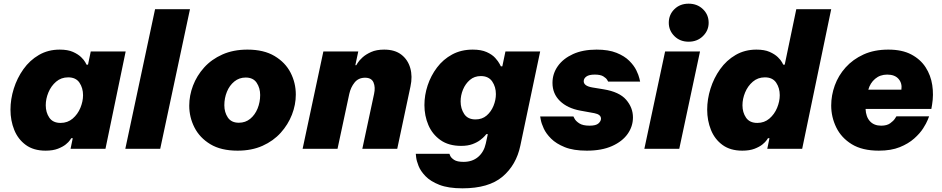

<svg xmlns="http://www.w3.org/2000/svg" viewBox="-20 -810 5129 1045"><path d="M305 -540Q349 -540 377 -527.5Q405 -515 421.5 -499Q438 -483 444.5 -470.5Q451 -458 451 -458H459L474 -530H664L554 0H364L376 -58H368Q368 -58 361 -47.5Q354 -37 338 -24Q322 -11 295 -0.5Q268 10 228 10Q163 10 120.5 -21Q78 -52 57.5 -103Q37 -154 37 -213Q37 -270 55 -327.5Q73 -385 107.5 -433.5Q142 -482 192 -511Q242 -540 305 -540ZM351 -389Q313 -389 285.5 -365.5Q258 -342 243.5 -307Q229 -272 229 -237Q229 -198 248.5 -169.5Q268 -141 310 -141Q348 -141 375.5 -164.5Q403 -188 417.5 -223Q432 -258 432 -292Q432 -331 412.5 -360Q393 -389 351 -389Z M662 0 824 -760H1014L852 0Z M1273 10Q1183 10 1125 -25Q1067 -60 1038.5 -116Q1010 -172 1010 -235Q1010 -290 1030.5 -344Q1051 -398 1091 -442.5Q1131 -487 1190.5 -513.5Q1250 -540 1327 -540Q1416 -540 1474.5 -505Q1533 -470 1561.5 -414.5Q1590 -359 1590 -295Q1590 -240 1569 -186Q1548 -132 1508 -87.5Q1468 -43 1409 -16.5Q1350 10 1273 10ZM1280 -142Q1316 -142 1342 -163.5Q1368 -185 1382 -219.5Q1396 -254 1396 -293Q1396 -331 1377 -359.5Q1358 -388 1317 -388Q1282 -388 1255.5 -366.5Q1229 -345 1215 -310.5Q1201 -276 1201 -237Q1201 -199 1220 -170.5Q1239 -142 1280 -142Z M1627 0 1740 -530H1930L1914 -455H1919Q1919 -455 1927 -468Q1935 -481 1953 -497.5Q1971 -514 2000 -527Q2029 -540 2071 -540Q2129 -540 2164.5 -512.5Q2200 -485 2213 -439.5Q2226 -394 2214 -339L2142 0H1952L2016 -299Q2024 -335 2013 -361Q2002 -387 1967 -387Q1931 -387 1910 -361Q1889 -335 1881 -299L1817 0Z M2497 215Q2420 215 2371.5 196Q2323 177 2296 149Q2269 121 2258 93Q2247 65 2245 46Q2243 27 2243 27H2426Q2426 27 2430.5 38Q2435 49 2451.5 60Q2468 71 2503 71Q2551 71 2582.5 44Q2614 17 2624 -29L2635 -80H2627Q2627 -80 2619 -70.5Q2611 -61 2594 -48Q2577 -35 2551.5 -25.5Q2526 -16 2490 -16Q2422 -16 2377.5 -47.5Q2333 -79 2311.5 -129.5Q2290 -180 2290 -238Q2290 -292 2307.5 -345Q2325 -398 2358.5 -442.5Q2392 -487 2441 -513.5Q2490 -540 2553 -540Q2599 -540 2629 -526.5Q2659 -513 2675.5 -494.5Q2692 -476 2699 -462.5Q2706 -449 2706 -449H2714L2731 -530H2920L2812 -17Q2790 88 2715 151.5Q2640 215 2497 215ZM2568 -160Q2604 -160 2628.5 -181Q2653 -202 2666 -234Q2679 -266 2679 -298Q2679 -337 2659 -366.5Q2639 -396 2597 -396Q2562 -396 2537.5 -375Q2513 -354 2500 -322.5Q2487 -291 2487 -258Q2487 -219 2506.5 -189.5Q2526 -160 2568 -160Z M3174 10Q3101 10 3054 -9Q3007 -28 2979.5 -55.5Q2952 -83 2939.5 -110.5Q2927 -138 2923.5 -157Q2920 -176 2920 -176H3101Q3101 -176 3107.5 -163.5Q3114 -151 3133 -138.5Q3152 -126 3189 -126Q3224 -126 3237.5 -138.5Q3251 -151 3251 -164Q3251 -187 3215 -194L3138 -208Q3068 -221 3027.5 -260.5Q2987 -300 2987 -359Q2987 -409 3016 -450Q3045 -491 3098.5 -515.5Q3152 -540 3227 -540Q3292 -540 3335.5 -522.5Q3379 -505 3405 -479Q3431 -453 3443.5 -427Q3456 -401 3460 -383.5Q3464 -366 3464 -366H3290Q3290 -366 3284.5 -375.5Q3279 -385 3263.5 -394.5Q3248 -404 3217 -404Q3186 -404 3171.5 -393.5Q3157 -383 3157 -368Q3157 -342 3204 -334L3265 -324Q3351 -310 3388 -267Q3425 -224 3425 -171Q3425 -122 3396 -81Q3367 -40 3311 -15Q3255 10 3174 10Z M3728 -583Q3681 -583 3650.5 -613.5Q3620 -644 3620 -686Q3620 -730 3650.5 -760Q3681 -790 3728 -790Q3775 -790 3806 -760Q3837 -730 3837 -686Q3837 -644 3806 -613.5Q3775 -583 3728 -583ZM3487 0 3600 -530H3790L3677 0Z M4020 10Q3955 10 3912.5 -21Q3870 -52 3849.5 -103Q3829 -154 3829 -213Q3829 -270 3847 -327.5Q3865 -385 3899.5 -433.5Q3934 -482 3984 -511Q4034 -540 4097 -540Q4141 -540 4169 -527.5Q4197 -515 4213.5 -499Q4230 -483 4236.5 -470.5Q4243 -458 4243 -458H4251L4314 -760H4504L4346 0H4156L4168 -58H4160Q4160 -58 4153 -47.5Q4146 -37 4130 -24Q4114 -11 4087 -0.5Q4060 10 4020 10ZM4102 -141Q4140 -141 4167.5 -164.5Q4195 -188 4209.5 -223Q4224 -258 4224 -292Q4224 -331 4204.5 -360Q4185 -389 4143 -389Q4105 -389 4077.5 -365.5Q4050 -342 4035.5 -307Q4021 -272 4021 -237Q4021 -198 4040.5 -169.5Q4060 -141 4102 -141Z M4763 10Q4673 10 4616 -25Q4559 -60 4531.5 -116.5Q4504 -173 4504 -236Q4504 -291 4523.5 -345Q4543 -399 4582.5 -443Q4622 -487 4680 -513.5Q4738 -540 4815 -540Q4890 -540 4940 -513.5Q4990 -487 5018 -443.5Q5046 -400 5054 -347Q5062 -294 5053 -240L5049 -217H4691Q4693 -174 4715 -150Q4737 -126 4776 -126Q4807 -126 4825 -139Q4843 -152 4851 -164.5Q4859 -177 4859 -177H5037Q5037 -177 5029.5 -158Q5022 -139 5004.5 -111.5Q4987 -84 4955.5 -56Q4924 -28 4877 -9Q4830 10 4763 10ZM4706 -322H4886Q4891 -357 4870.5 -380.5Q4850 -404 4809 -404Q4770 -404 4743 -381Q4716 -358 4706 -322Z"/></svg>

Font: Be Vietnam Pro Black
Style: Italic
Weight: 900
Italic angle: -12°
Designer: Lam Bao, Tony Le, Vietanh Nguyen
Foundry: Yellow Type Foundry
Version: Version 1.002; ttfautohint (v1.8.3)